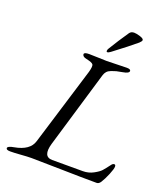

<svg xmlns="http://www.w3.org/2000/svg" viewBox="-153 -956 925 1066"><g transform="rotate(20 309.5 -422.5)"><path d="M346 -703Q346 -710 351 -718Q386 -776 428 -837Q437 -850 455 -850Q469 -850 491 -843Q513 -836 513 -827Q513 -820 500 -808Q455 -770 370 -706Q358 -697 352 -697Q346 -697 346 -703ZM152 -99 293 -560Q303 -596 296.5 -605.5Q290 -615 256 -622Q231 -627 231 -642Q231 -653 261 -653Q287 -653 316.5 -651.5Q346 -650 365 -650Q388 -650 423 -651.5Q458 -653 483 -653Q506 -653 506 -642Q506 -628 470 -622Q446 -618 434.5 -615Q423 -612 407 -606Q391 -600 382.5 -590.5Q374 -581 370 -567L235 -113Q211 -30 269 -30H450Q483 -30 511.5 -45.5Q540 -61 551.5 -74Q563 -87 585 -116Q592 -126 601 -126Q609 -126 609 -114Q609 -101 595 -67Q581 -33 567 -11Q557 5 544 5Q461 5 329 2Q197 -1 158 -1Q134 -1 96 2Q58 5 33 5Q9 5 9 -6Q9 -18 45 -24Q135 -40 152 -99Z"/></g></svg>

Font: EB Garamond 12
Style: Italic
Weight: 400
Italic angle: -17°
Version: Version 0.016; ttfautohint (v1.8.4)